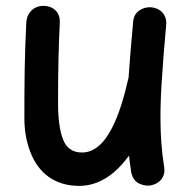

<svg xmlns="http://www.w3.org/2000/svg" viewBox="-20 -563 629 638"><path d="M532.2 -480C535.6 -515.6 510.7 -536.1 483.9 -538.6C469.7 -540 456.5 -537.1 443.8 -528.8C431.2 -520.5 423.8 -507.8 422.4 -490.2C416 -418.5 410.6 -357.9 407.2 -304.7L406.7 -303.2C379.4 -182.1 335.4 -56.2 252.4 -56.2C221.7 -56.2 200.7 -70.8 189.5 -99.6C178.2 -128.4 172.9 -169.4 172.9 -222.2C172.9 -338.4 174.8 -405.8 178.7 -489.3C180.2 -518.1 160.6 -543.5 124 -543.5C89.4 -543.5 68.8 -517.1 67.4 -489.3C61.5 -379.9 61 -272.9 61 -169.4C61 -128.4 67.9 -90.8 81.1 -57.1C107.4 10.7 160.6 54.7 243.2 54.7C311.5 54.7 366.2 12.7 408.7 -45.9C410.6 -27.8 413.1 -9.8 416 8.8C419.4 27.3 428.2 40 442.4 46.9C456.5 53.7 470.7 55.7 484.9 52.2C510.3 45.9 531.2 24.9 525.4 -8.8C517.1 -61.5 513.2 -110.8 513.2 -172.9C513.2 -210.4 514.6 -253.4 518.1 -302.2C521 -351.1 525.9 -410.2 532.2 -480Z"/></svg>

Font: Mikhak SemiBold
Style: Regular
Weight: 600
Designer: Amin Abedi
Version: Version 3.2